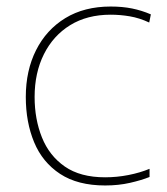

<svg xmlns="http://www.w3.org/2000/svg" viewBox="-20 -558 512 588"><path d="M302 10Q218 10 164 -25.5Q110 -61 84.5 -122.5Q59 -184 59 -261Q59 -342 90.5 -404.5Q122 -467 180 -502.5Q238 -538 319 -538Q355 -538 384.5 -532Q414 -526 442 -514L437 -489Q407 -503 377.5 -508Q348 -513 319 -513Q247 -513 195 -481Q143 -449 114.5 -392Q86 -335 86 -261Q86 -193 108.5 -137Q131 -81 178.5 -48Q226 -15 302 -15Q338 -15 373.5 -22Q409 -29 438 -41V-16Q413 -6 378 2Q343 10 302 10Z"/></svg>

Font: Noto Sans Gujarati Thin
Style: Regular
Weight: 100
Designer: Jelle Bosma - Monotype Design Team, Universal Thirst
Foundry: Monotype Imaging Inc.
Version: Version 2.106; ttfautohint (v1.8.4.7-5d5b)